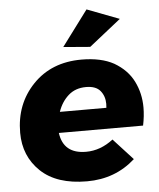

<svg xmlns="http://www.w3.org/2000/svg" viewBox="-54 -818 724 872"><g transform="rotate(-5 307.5 -382.0)"><path d="M375 -600 253 -610 373 -771 520 -715ZM308 7Q170 7 97 -62.5Q24 -132 24 -239Q24 -370 108.5 -458Q193 -546 330 -546Q419.5 -546 477.5 -514Q537.5 -479 564.8 -424Q592 -369 592 -305Q592 -266 583 -223H199Q212 -127 315 -127Q381 -127 439 -172L528 -75Q437 7 308 7ZM424 -318 425 -336Q425 -371 405 -395.5Q385 -420 340 -420Q291 -420 259 -391.2Q227 -362.5 212 -318Z"/></g></svg>

Font: Argentum Sans
Style: Bold Italic
Weight: 700
Italic angle: -11°
Designer: Julieta Ulanovsky (font), Cristiano Sobral (main changes and remaster)
Foundry: Julieta Ulanovsky (font), Cristiano Sobral (main changes and remaster)
Version: Version 2.007;June 15, 2022;FontCreator 14.0.0.2814 64-bit; 